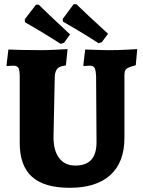

<svg xmlns="http://www.w3.org/2000/svg" viewBox="-20 -883 683 915"><path d="M74 -202V-516Q74 -548 68 -559Q62 -570 43 -570Q34 -570 25 -569Q16 -568 13 -568L11 -572L20 -647Q35 -646 80 -645Q125 -644 177 -644Q202 -644 245 -646Q288 -648 302 -649L294 -571Q265 -568 254 -556.5Q243 -545 241 -520L235 -229Q235 -165 262 -129.5Q289 -94 339 -94Q390 -94 415 -121.5Q440 -149 440 -206L438 -516Q437 -548 431 -559Q425 -570 408 -570Q399 -570 390.5 -569Q382 -568 379 -568L377 -572L386 -647Q399 -647 434.5 -645.5Q470 -644 504 -644Q539 -644 580.5 -646Q622 -648 634 -649L627 -572Q592 -563 582.5 -555Q573 -547 573 -525V-226Q573 -110 506 -49Q439 12 312 12Q191 12 132.5 -40.5Q74 -93 74 -202ZM280 -780 279 -793 331 -863H344Q357 -850 398.5 -811Q440 -772 495 -722L465 -682L450 -677Q397 -711 346 -741.5Q295 -772 280 -780ZM99 -777 98 -791 151 -860 164 -861Q177 -848 218 -809Q259 -770 314 -719L285 -679L269 -674Q216 -708 165 -738.5Q114 -769 99 -777Z"/></svg>

Font: Alegreya ExtraBold
Style: Regular
Weight: 800
Designer: Juan Pablo del Peral
Foundry: Huerta Tipografica
Version: Version 2.007; ttfautohint (v1.6)